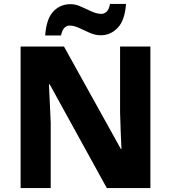

<svg xmlns="http://www.w3.org/2000/svg" viewBox="-20 -949 863 969"><path d="M739 0H519L231 -523H227Q229 -480 231.5 -427.5Q234 -375 236 -330V0H84V-714H303L590 -197H593Q591 -240 589 -289.5Q587 -339 586 -383V-714H739ZM208 -770Q214 -854 249 -891Q284 -928 336 -928Q362 -928 389 -915.5Q416 -903 442.5 -891Q469 -879 493 -879Q505 -879 517.5 -889.5Q530 -900 535 -929H616Q610 -846 574 -808.5Q538 -771 489 -771Q461 -771 433.5 -783Q406 -795 380 -807.5Q354 -820 330 -820Q318 -820 306 -809.5Q294 -799 288 -770Z"/></svg>

Font: Noto Sans Sinhala ExtraBold
Style: Regular
Weight: 800
Designer: Jelle Bosma - Monotype Design Team
Foundry: Monotype Imaging Inc.
Version: Version 2.006; ttfautohint (v1.8.4.7-5d5b)